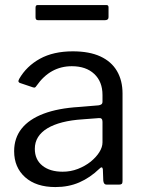

<svg xmlns="http://www.w3.org/2000/svg" viewBox="-20 -748 588 778"><path d="M382.1 -63.7Q345 -28 301.5 -9Q258 10 204.5 10Q126.6 10 81.9 -29.8Q37.3 -69.7 37.3 -135.3Q37.3 -188.5 67.5 -226.7Q97.8 -264.9 156.6 -287.2Q215.5 -309.5 300.8 -314.6L378.8 -321.1Q385.7 -321.9 390.5 -325.1Q395.3 -328.3 395.3 -335.9V-363Q395.3 -417.1 361.9 -448.4Q328.6 -479.7 271 -479.7Q227.6 -479.7 191.8 -460.1Q156 -440.4 127.8 -400.1Q124.5 -395 121.8 -393.6Q119.1 -392.2 113.1 -394.2L59.7 -412.2Q56.3 -414.2 55 -417.2Q53.6 -420.1 57.7 -428.2Q87.3 -479.9 141.9 -510Q196.5 -540 275 -540Q341.9 -540 386.6 -519.4Q431.4 -498.7 453.9 -460.3Q476.5 -421.8 476.5 -369.2V-14.7Q476.5 -6.2 473.5 -3.1Q470.4 0 463 0H412.2Q405.7 0 402.4 -4.3Q399.1 -8.7 398.5 -16.2L396.8 -62.3Q394.5 -76.5 382.1 -63.7ZM395.3 -254.4Q395.3 -271 381 -269.5L315.4 -264.5Q269.3 -261.6 233.1 -252.4Q197 -243.1 172.2 -228.2Q147.4 -213.3 134.2 -192.5Q121.1 -171.7 121.1 -144.9Q121.1 -101.4 151.7 -76.8Q182.3 -52.2 233.9 -52.2Q266.2 -52.2 295.7 -63.6Q325.1 -75.1 347.6 -93Q370.4 -111.8 382.8 -131.9Q395.3 -152 395.3 -171V-254.4ZM419.8 -718.2V-678.5Q419.8 -666.1 404.6 -666.1H135.2Q128.8 -666.1 126.4 -669.1Q124 -672 124 -678V-716.9Q124 -727.5 132.1 -727.5H411.8Q419.8 -727.5 419.8 -718.2Z"/></svg>

Font: Libre Franklin Thin
Style: Regular
Weight: 100
Designer: Pablo Impallari, Rodrigo Fuenzalida, Nhung Nguyen
Foundry: Impallari Type
Version: Version 3.000